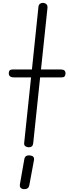

<svg xmlns="http://www.w3.org/2000/svg" viewBox="-20 -1024 476 1335"><path d="M179.5 0Q166.5 0 156.5 -7.2Q146.5 -14.5 148 -29L196 -486H77.5Q57 -486 49 -494Q41 -502 41 -514.5Q41 -527 46.8 -534Q52.5 -541 72.5 -541H202L247.5 -978Q249 -991 257.8 -997.5Q266.5 -1004 277.5 -1004Q292 -1004 302 -995.2Q312 -986.5 310 -968L265 -541H401.5Q420 -541 427.8 -534Q435.5 -527 435.5 -514.5Q435.5 -500.5 429.5 -493.2Q423.5 -486 407 -486H259L211 -28.5Q209 -12.5 201.2 -6.2Q193.5 0 179.5 0ZM144.5 291Q130 289.5 122.8 281Q115.5 272.5 119 254L149 83.5Q152 66.5 162.2 60.8Q172.5 55 188 56.5Q203 58 211 65.8Q219 73.5 216 90.5L184 263Q181 280 170 286.2Q159 292.5 144.5 291Z"/></svg>

Font: Edu NSW ACT Cursive
Style: Regular
Weight: 400
Designer: Tina and Corey Anderson, Eben Sorkin, Mirko Velimirovic
Foundry: Sorkin Type Co.
Version: Version 2.000